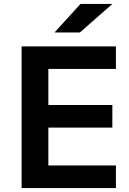

<svg xmlns="http://www.w3.org/2000/svg" viewBox="-20 -949 651 969"><path d="M565 0H89V-715H565V-601H224V-419H547V-305H224V-114H565ZM547 -929 383 -785H255L386 -929Z"/></svg>

Font: Wix Madefor Text
Style: Bold
Weight: 700
Designer: Dalton Maag Ltd
Foundry: Dalton Maag Ltd
Version: Version 3.100